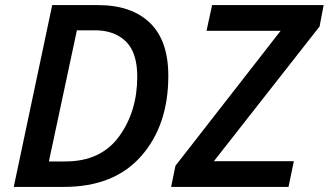

<svg xmlns="http://www.w3.org/2000/svg" viewBox="-20 -734 1291 754"><path d="M34 0H231Q428 0 534.5 -121Q641 -242 641 -436Q641 -575 568.5 -644.5Q496 -714 365 -714H185ZM172 -100 282 -615H353Q429 -615 474 -571.5Q519 -528 519 -433Q519 -296 447.5 -198Q376 -100 237 -100ZM652 0 669 -83 1082 -613H791L813 -714H1251L1235 -630L820 -101H1134L1113 0Z"/></svg>

Font: Noto Sans UI Medium
Style: Italic
Weight: 500
Italic angle: -12°
Designer: Monotype Design Team
Foundry: Monotype Imaging Inc.
Version: Version 1.901